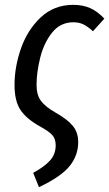

<svg xmlns="http://www.w3.org/2000/svg" viewBox="-20 -558 451 793"><path d="M117 156Q163 131 186.5 105Q210 79 210 42Q210 16 196.5 0.5Q183 -15 145 -36Q89 -67 64.5 -104Q40 -141 40 -207Q40 -281 66.5 -357.5Q93 -434 148 -486Q203 -538 283 -538Q322 -538 352.5 -524.5Q383 -511 411 -481L364 -429Q343 -448 325 -457Q307 -466 283 -466Q229 -466 195 -423Q161 -380 146 -319.5Q131 -259 131 -207Q131 -166 149 -141.5Q167 -117 211 -92Q257 -66 280 -39Q303 -12 303 29Q303 84 267.5 128Q232 172 141 215Z"/></svg>

Font: Fira Sans Extra Condensed
Style: Italic
Weight: 400
Width: 3
Italic angle: -8°
Designer: Carrois Corporate & Edenspiekermann AG
Foundry: Carrois Corporate GbR & Edenspiekermann AG
Version: Version 4.203